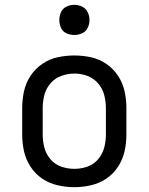

<svg xmlns="http://www.w3.org/2000/svg" viewBox="-20 -768 616 796"><path d="M288 8Q323 8 357.5 0Q392 -8 421 -27.5Q450 -47 469.5 -77Q489 -107 496.5 -141Q504 -175 504 -210V-320Q504 -355 496.5 -389.5Q489 -424 469.5 -453.5Q450 -483 421 -503Q392 -523 357.5 -530.5Q323 -538 288 -538Q253 -538 218.5 -530.5Q184 -523 155 -503Q126 -483 106.5 -453.5Q87 -424 79.5 -389.5Q72 -355 72 -320V-210Q72 -175 79.5 -141Q87 -107 106.5 -77Q126 -47 155 -27.5Q184 -8 218.5 0Q253 8 288 8ZM288 -68Q261 -68 234.5 -77Q208 -86 189.5 -107.5Q171 -129 164 -156Q157 -183 157 -210V-320Q157 -348 164 -374.5Q171 -401 189.5 -422.5Q208 -444 234.5 -453.5Q261 -463 288 -463Q316 -463 342 -453.5Q368 -444 386.5 -422.5Q405 -401 412 -374.5Q419 -348 419 -320V-210Q419 -183 412 -156Q405 -129 386.5 -107.5Q368 -86 342 -77Q316 -68 288 -68ZM288 -623Q305 -623 320.5 -630Q336 -637 343.5 -652.5Q351 -668 351 -685Q351 -702 343.5 -717.5Q336 -733 320.5 -740.5Q305 -748 288 -748Q271 -748 255.5 -740.5Q240 -733 233 -717.5Q226 -702 226 -685Q226 -668 233 -652.5Q240 -637 255.5 -630Q271 -623 288 -623Z"/></svg>

Font: Iosevka Sparkle
Style: Regular
Weight: 400
Designer: Belleve Invis
Foundry: Belleve Invis
Version: Version 4.5.0; ttfautohint (v1.8.3)